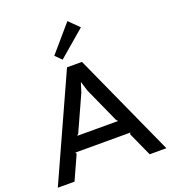

<svg xmlns="http://www.w3.org/2000/svg" viewBox="-192 -1271 1265 1414"><g transform="rotate(-20 440.5 -564.5)"><path d="M579 -1052 371 -874 323 -922 501 -1129ZM866 0H735L650 -188L656 -199H225L231 -188L146 0H15L382 -810H499ZM601 -310 589 -322 465 -597 442 -671H440L417 -598L292 -322L280 -310Z"/></g></svg>

Font: TypoPRO Sinkin Sans
Style: 500 Medium
Weight: 500
Designer: Keith Bates
Foundry: K-Type
Version: Sinkin Sans (version 1.0)  by Keith Bates   •   © 2014   www